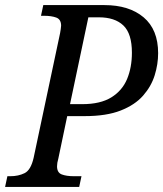

<svg xmlns="http://www.w3.org/2000/svg" viewBox="-39 -734 641 754"><path d="M-19 0 -10 -42H2Q33 -42 57.5 -54Q82 -66 93 -114L197 -604Q198 -611 199.5 -619.5Q201 -628 201 -633Q201 -658 182 -665Q163 -672 134 -672H122L131 -714H371Q468 -714 525 -666Q582 -618 582 -525Q582 -482 568.5 -438.5Q555 -395 523 -358.5Q491 -322 435 -300Q379 -278 294 -278H225L190 -111Q185 -94 185 -81Q185 -56 203.5 -49Q222 -42 251 -42H281L272 0ZM284 -325Q355 -325 398 -351.5Q441 -378 460 -423.5Q479 -469 479 -527Q479 -602 445.5 -634Q412 -666 349 -666H308L236 -325Z"/></svg>

Font: Noto Serif SemiCondensed
Style: Italic
Weight: 400
Width: 4
Italic angle: -12°
Designer: Monotype Design Team
Foundry: Monotype Imaging Inc.
Version: Version 2.013